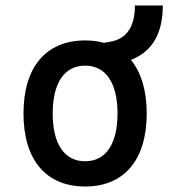

<svg xmlns="http://www.w3.org/2000/svg" viewBox="-20 -676 626 706"><path d="M293 9.8C436.5 9.8 519.5 -87.9 519.5 -258.8C519.5 -343.3 499 -410.2 461.4 -455.6C539.6 -486.3 578.6 -552.2 578.6 -655.8H476.1C476.1 -578.1 445.8 -532.7 384.8 -522.5L361.8 -518.6C340.8 -524.4 317.9 -527.3 293 -527.3C149.4 -527.3 66.4 -429.7 66.4 -258.8C66.4 -87.9 149.4 9.8 293 9.8ZM293 -83C216.8 -83 173.8 -146.5 173.8 -258.8C173.8 -371.1 216.8 -434.6 293 -434.6C369.1 -434.6 412.1 -371.1 412.1 -258.8C412.1 -146.5 369.1 -83 293 -83Z"/></svg>

Font: Cascadia Code PL
Style: Regular
Weight: 400
Monospace: yes
Designer: Aaron Bell
Foundry: Saja Typeworks
Version: Version 2404.023